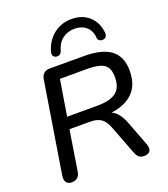

<svg xmlns="http://www.w3.org/2000/svg" viewBox="-161 -1015 995 1135"><g transform="rotate(-20 337.0 -447.0)"><path d="M53 -35Q53 -45 54 -50L146 -622Q154 -670 202 -670H416Q531 -670 586 -627.5Q641 -585 641 -497Q641 -408 592 -359.5Q543 -311 455 -300Q499 -281 526 -213L586 -56Q592 -40 592 -28Q592 7 548 7Q529 7 517.5 -2.5Q506 -12 497 -35L427 -218Q411 -259 386 -276Q361 -293 315 -293H188L148 -41Q141 7 93 7Q74 7 63.5 -4Q53 -15 53 -35ZM546 -490Q546 -530 532 -552Q518 -574 487.5 -583Q457 -592 404 -592H237L200 -367H391Q470 -367 508 -395.5Q546 -424 546 -490ZM240 -748Q240 -751 242 -761Q261 -826 309 -863.5Q357 -901 421 -901Q489 -901 532 -861.5Q575 -822 581 -757Q582 -740 574 -731Q566 -722 551 -722Q540 -722 532 -728.5Q524 -735 523 -747Q520 -791 491.5 -816Q463 -841 418 -841Q374 -841 342 -816.5Q310 -792 298 -746Q290 -722 268 -722Q256 -722 248 -729Q240 -736 240 -748Z"/></g></svg>

Font: SN Pro
Style: Italic
Weight: 400
Italic angle: -9°
Designer: Tobias Whetton
Foundry: Supernotes
Version: Version 1.003